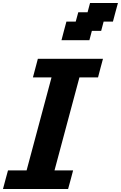

<svg xmlns="http://www.w3.org/2000/svg" viewBox="-20 -1270 812 1290"><path d="M0 0H437.5Q443.4 -21 454.6 -62.5Q465.8 -104 471.2 -125H346.2Q374 -229.5 429.9 -437.7Q485.8 -646 513.7 -750H638.7Q644 -771 655 -812.5Q666 -854 671.9 -875H234.4Q229 -854 217.8 -812.5Q206.5 -771 201.2 -750H326.2Q298.3 -646 242.4 -437.5Q186.5 -229 158.7 -125H33.7Q27.8 -104 16.6 -62.5Q5.4 -21 0 0ZM393.1 -1000H580.6L597.2 -1062.5H659.7L676.3 -1125H738.8Q744.1 -1146 755.4 -1187.5Q766.6 -1229 772.5 -1250H585L568.4 -1187.5H505.9L488.8 -1125H426.3Q420.4 -1104 409.4 -1062.3Q398.4 -1020.5 393.1 -1000Z"/></svg>

Font: Faithful 32x
Style: SemiboldOblique
Weight: 400
Foundry: Faithful Resource Pack
Version: Version 1.0; January 27, 2023